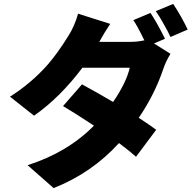

<svg xmlns="http://www.w3.org/2000/svg" viewBox="-20 -877 979 981"><path d="M254 84 121 -33Q325 -98 460 -235Q357 -303 302 -335L399 -446Q480 -402 558 -356Q626 -456 643 -531H522H401Q287 -379 154 -286L31 -383Q140 -452 224 -547Q275 -606 329 -693Q360 -741 379 -807L543 -755Q515 -713 487 -663H643Q683 -663 718 -671Q717 -673 714 -678Q680 -748 661 -774L749 -811Q781 -763 823 -679L767 -655L851 -602Q828 -565 814 -524Q770 -394 689 -275Q747 -237 778 -214L675 -76Q649 -100 588 -146Q449 7 254 84ZM851 -688Q840 -713 816 -755Q795 -793 776 -820L865 -857Q907 -793 939 -726Z"/></svg>

Font: GenSekiGothic TW H
Style: Regular
Weight: 900
Version: Version 1.501;PS 1;hotconv 16.6.51;makeotf.lib2.5.65220